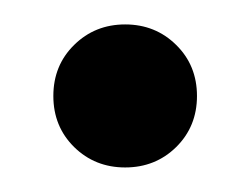

<svg xmlns="http://www.w3.org/2000/svg" viewBox="-20 -130 206 158"><path d="M23.9 -51Q23.9 -25.9 41 -9Q58.1 7.8 83 7.8Q107.9 7.8 125 -9Q142.1 -25.9 142.1 -51Q142.1 -76.2 125 -93Q107.9 -109.9 83 -109.9Q58.1 -109.9 41 -93Q23.9 -76.2 23.9 -51Z"/></svg>

Font: FAU Chimera
Style: Regular
Weight: 400
Version: Version 1.002;hotconv 1.0.117;makeotfexe 2.5.65602